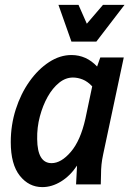

<svg xmlns="http://www.w3.org/2000/svg" viewBox="-20 -754 548 785"><path d="M24 -173Q24 -243 44.5 -307Q65 -371 100.5 -421Q136 -471 180.5 -500Q225 -529 272 -529Q333 -529 377 -482L390 -519H486L402 -124Q397 -101 395 -81.5Q393 -62 393 -39L392 0H291L295 -77Q267 -35 229.5 -12Q192 11 153 11Q98 11 61 -35.5Q24 -82 24 -173ZM132 -185Q133 -87 191 -87Q230 -87 269.5 -133Q309 -179 329 -268L357 -401Q338 -421 318 -429Q298 -437 278 -437Q248 -437 221.5 -415.5Q195 -394 175 -358.5Q155 -323 143 -278Q131 -233 132 -185ZM219 -734H301L335 -657L401 -734H489L374 -584H272Z"/></svg>

Font: Radio Canada Condensed Medium
Style: Italic
Weight: 500
Width: 3
Italic angle: -12°
Designer: Charles Daoud, Etienne Aubert Bonn, Alexandre Saumier Demers, Jacques Le Bailly
Foundry: Radio-Canada
Version: Version 2.104; ttfautohint (v1.8.4.7-5d5b);gftools[0.9.28.de